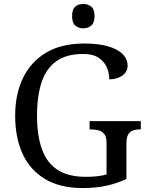

<svg xmlns="http://www.w3.org/2000/svg" viewBox="-20 -945 754 975"><path d="M401 10Q285 10 208.5 -36Q132 -82 94.5 -164.5Q57 -247 57 -358Q57 -466 96.5 -548.5Q136 -631 214 -677.5Q292 -724 407 -724Q481 -724 530 -709.5Q579 -695 603.5 -669.5Q628 -644 628 -612Q628 -580 601 -561Q574 -542 535 -542Q535 -573 522.5 -602.5Q510 -632 481 -651.5Q452 -671 403 -671Q318 -671 266.5 -634.5Q215 -598 191.5 -528Q168 -458 168 -358Q168 -258 192.5 -188.5Q217 -119 271.5 -83Q326 -47 417 -47Q446 -47 473 -50Q500 -53 521 -59V-220Q521 -250 509.5 -264.5Q498 -279 479.5 -283.5Q461 -288 439 -288H435V-330H695V-288H691Q672 -288 656.5 -283Q641 -278 631.5 -263Q622 -248 622 -216V-36Q572 -13 519 -1.5Q466 10 401 10ZM403 -801Q379 -801 362.5 -815Q346 -829 346 -863Q346 -898 362.5 -911.5Q379 -925 403 -925Q426 -925 443 -911.5Q460 -898 460 -863Q460 -829 443 -815Q426 -801 403 -801Z"/></svg>

Font: Noto Serif Kannada
Style: Regular
Weight: 400
Designer: Universal Thirst, Indian Type Foundry and the Monotype Design Team
Foundry: Monotype Imaging Inc.
Version: Version 2.003